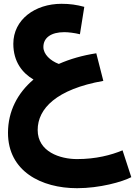

<svg xmlns="http://www.w3.org/2000/svg" viewBox="-20 -595 710 1009"><path d="M385 394C504 394 622 361 670 336L624 195C564 220 484 241 385 241C296 241 178 203 178 88C178 -24 276 -126 523 -170L486 -315C414 -304 348 -285 289 -259C244 -276 208 -310 208 -348C208 -397 249 -426 318 -426C339 -426 372 -422 400 -415L423 -559C382 -570 348 -575 303 -575C164 -575 50 -492 50 -365C50 -270 98 -211 156 -177C72 -106 22 -10 22 103C22 305 197 394 385 394Z"/></svg>

Font: Noto Sans Arabic ExtBd
Style: Regular
Weight: 800
Designer: Monotype Design Team, Nadine Chahine, Nizar Qandah and Khaled Hosny
Foundry: Monotype Imaging Inc.
Version: Version 2.012